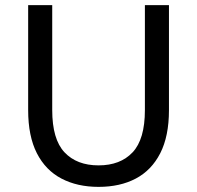

<svg xmlns="http://www.w3.org/2000/svg" viewBox="-20 -720 770 750"><path d="M365 10Q282 10 220 -22.5Q158 -55 124 -121.5Q90 -188 90 -290V-700H184V-290Q184 -176 232 -125Q280 -74 365 -74Q450 -74 498 -125Q546 -176 546 -290V-700H640V-290Q640 -188 606 -121.5Q572 -55 510.5 -22.5Q449 10 365 10Z"/></svg>

Font: Golos Text
Style: Regular
Weight: 400
Designer: A.Korolkova, Vitaly Kuzmin
Foundry: ParaType Ltd
Version: Version 2.004